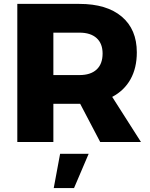

<svg xmlns="http://www.w3.org/2000/svg" viewBox="-20 -721 764 975"><path d="M67.9 0ZM488.8 0 387.2 -193.8H382.8H251V0H67.9V-701.2H382.8Q522 -701.2 598.4 -636.5Q674.8 -571.8 674.8 -455.1Q674.8 -376 642.8 -318.6Q610.8 -261.2 549.8 -229L695.8 0ZM251 -339.8H383.8Q439.9 -339.8 470.5 -367.9Q501 -396 501 -449.2Q501 -500 470.5 -527.6Q439.9 -555.2 383.8 -555.2H251ZM285.2 60.1H430.2L356 233.9H252.9Z"/></svg>

Font: Argentum Sans
Style: Bold
Weight: 700
Designer: Julieta Ulanovsky (Modified by Cristiano Sobral)
Foundry: Julieta Ulanovsky
Version: Version 1.000; ttfautohint (v1.5.65-e2d9)